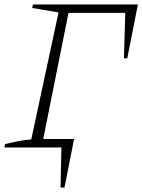

<svg xmlns="http://www.w3.org/2000/svg" viewBox="-23 -665 642 866"><path d="M599 -645 551 -402H536L542 -607H286L172 -38H311L268 181H250L254 0H-3L0 -15Q32 -23 61 -28.5Q90 -34 118 -36L241 -609L122 -629L126 -645Z"/></svg>

Font: Piazzolla SC ExtraLight
Style: Italic
Weight: 200
Italic angle: -11.3°
Designer: Juan Pablo del Peral
Foundry: Huerta Tipografica
Version: Version 1.330